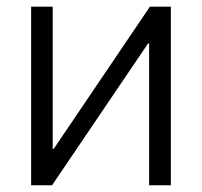

<svg xmlns="http://www.w3.org/2000/svg" viewBox="-20 -549 599 569"><path d="M486.3 0H421.9V-420.4H418.9L134.3 0H72.3V-529.3H136.2V-107.9H139.2L424.3 -529.3H486.3Z"/></svg>

Font: Inter 24pt Light
Style: Regular
Weight: 300
Designer: Rasmus Andersson
Foundry: rsms
Version: Version 4.001;git-66647c0bb